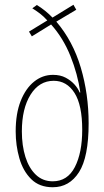

<svg xmlns="http://www.w3.org/2000/svg" viewBox="-20 -778 439 808"><path d="M135 -757Q171 -735 201 -704L289 -758L301 -737L217 -687Q287 -605 320 -493.5Q353 -382 353 -259Q353 -117 312.5 -53.5Q272 10 202 10Q146 10 111.5 -24Q77 -58 61.5 -112Q46 -166 46 -225Q46 -300 67 -353Q88 -406 123.5 -434.5Q159 -463 203 -463Q234 -463 256.5 -451Q279 -439 294 -422Q309 -405 315 -389H318Q307 -466 276.5 -542Q246 -618 195 -675L114 -625L102 -645L179 -692Q165 -708 148 -721Q131 -734 116 -743ZM206 -438Q145 -438 108.5 -379.5Q72 -321 72 -225Q72 -165 87 -117.5Q102 -70 131 -42.5Q160 -15 202 -15Q264 -15 295 -75Q326 -135 326 -232Q326 -336 293.5 -387Q261 -438 206 -438Z"/></svg>

Font: Noto Sans Gujarati ExtraCondensed Thin
Style: Regular
Weight: 100
Width: 2
Designer: Jelle Bosma - Monotype Design Team, Universal Thirst
Foundry: Monotype Imaging Inc.
Version: Version 2.106; ttfautohint (v1.8.4.7-5d5b)